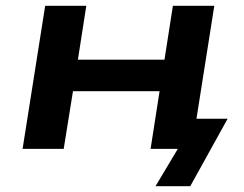

<svg xmlns="http://www.w3.org/2000/svg" viewBox="-20 -514 841 663"><path d="M517 129 594 0H511L528 -104H766L637 129ZM58 0 136 -494H278L249 -308H548L577 -494H720L642 0H500L531 -199H232L200 0Z"/></svg>

Font: Nunito Sans 10pt Expanded
Style: Bold Italic
Weight: 700
Width: 7
Italic angle: -9°
Designer: Vernon Adams
Foundry: Vernon Adams
Version: Version 3.101;gftools[0.9.27]